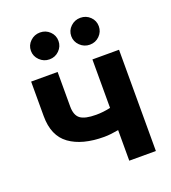

<svg xmlns="http://www.w3.org/2000/svg" viewBox="-139 -869 868 972"><g transform="rotate(-20 295.5 -382.5)"><path d="M533.7 -545.5V0H390.3V-164.8Q370.7 -161.2 350.7 -158.9Q330.6 -156.6 312.9 -156.6Q195.3 -156.6 127.8 -205.1Q60.4 -253.6 60.4 -360.1V-546.2H203.1V-360.1Q203.1 -312.9 228 -294.2Q252.8 -275.6 312.9 -275.6Q350.9 -275.6 390.3 -284.4V-545.5ZM187.1 -620Q156.6 -620 134.6 -641.5Q112.6 -663 112.6 -692.5Q112.6 -722.7 134.6 -743.6Q156.6 -764.6 187.1 -764.6Q218 -764.6 239.5 -743.6Q261 -722.7 261 -692.5Q261 -663 239.5 -641.5Q218 -620 187.1 -620ZM404.5 -620Q373.9 -620 351.9 -641.5Q329.9 -663 329.9 -692.5Q329.9 -722.7 351.9 -743.6Q373.9 -764.6 404.5 -764.6Q435.4 -764.6 456.9 -743.6Q478.3 -722.7 478.3 -692.5Q478.3 -663 456.9 -641.5Q435.4 -620 404.5 -620Z"/></g></svg>

Font: Inter Zeller
Style: Bold
Weight: 700
Designer: Rasmus Andersson; Joe Bland
Foundry: zeller
Version: Version 3.015;git-dec3a8cb1